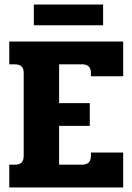

<svg xmlns="http://www.w3.org/2000/svg" viewBox="-20 -831 587 851"><path d="M130 -811H437V-719H130ZM21 -101H45Q66 -101 75.5 -110.5Q85 -120 85 -140V-509Q85 -546 45 -546H21V-647H526V-493H383V-508Q383 -546 343 -546H242V-374H378V-273H242V-101H343Q383 -101 383 -140V-155H526V0H21Z"/></svg>

Font: Pridi SemiBold
Style: Regular
Weight: 600
Designer: Katatrad Team
Foundry: CadsonDemak
Version: Version 1.001